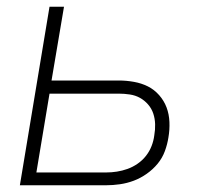

<svg xmlns="http://www.w3.org/2000/svg" viewBox="-20 -550 640 570"><path d="M39 0 127 -530H170L133 -311H333Q355 -311 377.5 -307Q400 -303 419 -293.5Q438 -284 452.5 -267.5Q467 -251 474.5 -231Q482 -211 483 -188Q484 -165 480 -142Q477 -122 469.5 -101.5Q462 -81 448 -64Q434 -47 415.5 -34Q397 -21 377 -13.5Q357 -6 336 -3Q315 0 295 0ZM88 -38H295Q311 -38 327 -40.5Q343 -43 358.5 -48.5Q374 -54 388.5 -64Q403 -74 413.5 -87.5Q424 -101 430 -116.5Q436 -132 438 -148Q441 -165 440.5 -181.5Q440 -198 435 -213Q430 -228 419.5 -240Q409 -252 395.5 -259.5Q382 -267 365.5 -269.5Q349 -272 333 -272H127Z"/></svg>

Font: Iosevka Curly XLtExObl
Style: Regular
Weight: 200
Width: 7
Italic angle: -9°
Monospace: yes
Designer: Belleve Invis
Foundry: Belleve Invis
Version: Version 11.0.1; ttfautohint (v1.8.3)